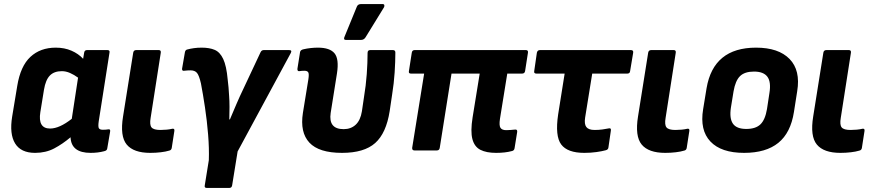

<svg xmlns="http://www.w3.org/2000/svg" viewBox="-20 -742 4313 947"><path d="M153 12Q83 12 54.5 -34.5Q26 -81 40 -167L65 -318Q81 -416 130 -461.5Q179 -507 255 -507Q298 -507 332.5 -492Q367 -477 390 -452L395 -482Q397 -495 409 -495H510Q523 -495 520 -482L467 -144Q463 -116 468 -109Q473 -102 487 -102Q495 -102 501.5 -102.5Q508 -103 514 -104Q526 -106 523 -92L509 -10Q508 1 493 4Q478 8 461.5 10Q445 12 427 12Q331 12 328 -65Q289 -32 247.5 -10Q206 12 153 12ZM179 -189Q166 -108 227 -108Q273 -108 334 -156L365 -359Q346 -373 325.5 -382Q305 -391 285 -391Q247 -391 226 -369.5Q205 -348 197 -300Z M721 12Q639 12 605 -29Q571 -70 587 -168L637 -482Q639 -495 652 -495H763Q775 -495 773 -482L723 -161Q717 -126 727.5 -113.5Q738 -101 771 -101Q786 -101 802 -102.5Q818 -104 830 -107Q842 -109 840 -96L827 -12Q825 -1 814 1Q798 6 773 9Q748 12 721 12Z M1000 185Q987 185 990 172L1010 48Q1012 -10 1006.5 -78Q1001 -146 991 -212.5Q981 -279 971 -331Q962 -370 951.5 -382.5Q941 -395 920 -395Q904 -395 889 -393Q877 -391 878 -403L892 -484Q894 -496 904 -498Q919 -502 936.5 -504.5Q954 -507 975 -507Q1013 -507 1039 -496Q1065 -485 1081 -451Q1097 -417 1103 -350Q1108 -311 1110 -270Q1112 -246 1112 -214.5Q1112 -183 1111 -153H1114Q1127 -184 1145 -226Q1163 -268 1180 -303L1265 -484Q1270 -495 1281 -495H1406Q1422 -495 1414 -480L1152 5L1125 172Q1123 185 1111 185Z M1667 12Q1553 12 1506 -38.5Q1459 -89 1474 -185L1501 -351Q1505 -377 1500.5 -385Q1496 -393 1481 -393Q1475 -393 1468.5 -392.5Q1462 -392 1456 -391Q1446 -390 1447 -403L1460 -485Q1462 -496 1477 -499Q1494 -503 1512.5 -505Q1531 -507 1548 -507Q1607 -507 1630 -479Q1653 -451 1642 -380L1611 -185Q1599 -105 1675 -105Q1711 -105 1734.5 -127Q1758 -149 1765 -193L1775 -261Q1785 -321 1789 -377Q1793 -433 1793 -481Q1793 -495 1806 -495H1918Q1930 -495 1930 -483Q1930 -438 1926.5 -384.5Q1923 -331 1914 -275L1902 -194Q1885 -85 1830.5 -36.5Q1776 12 1667 12ZM1686 -545Q1679 -545 1677.5 -549.5Q1676 -554 1679 -560L1740 -709Q1745 -722 1761 -722H1867Q1874 -722 1875.5 -717Q1877 -712 1874 -706L1783 -558Q1775 -545 1760 -545Z M2427 12Q2379 12 2349.5 -3Q2320 -18 2310 -56Q2300 -94 2311 -163L2346 -379H2207L2149 -13Q2147 0 2135 0H2024Q2012 0 2013 -13L2072 -379H2007Q1994 -379 1997 -392L2011 -482Q2013 -495 2025 -495H2574Q2586 -495 2584 -482L2570 -392Q2568 -379 2555 -379H2482L2446 -156Q2441 -123 2448.5 -111.5Q2456 -100 2477 -100Q2487 -100 2498.5 -101Q2510 -102 2521 -103Q2532 -104 2531 -92L2518 -11Q2516 1 2505 3Q2472 12 2427 12Z M2862 12Q2779 12 2748 -29.5Q2717 -71 2733 -178L2765 -379H2626Q2612 -379 2615 -392L2628 -482Q2631 -495 2643 -495H3092Q3105 -495 3103 -482L3088 -392Q3087 -379 3074 -379H2901L2866 -162Q2861 -130 2872 -115.5Q2883 -101 2913 -101Q2933 -101 2951.5 -103.5Q2970 -106 2984 -109Q2995 -111 2993 -98L2981 -15Q2980 -4 2968 -1Q2950 4 2922 8Q2894 12 2862 12Z M3261 12Q3179 12 3145 -29Q3111 -70 3127 -168L3177 -482Q3179 -495 3192 -495H3303Q3315 -495 3313 -482L3263 -161Q3257 -126 3267.5 -113.5Q3278 -101 3311 -101Q3326 -101 3342 -102.5Q3358 -104 3370 -107Q3382 -109 3380 -96L3367 -12Q3365 -1 3354 1Q3338 6 3313 9Q3288 12 3261 12Z M3650 12Q3537 12 3484 -44Q3431 -100 3448 -203L3465 -307Q3499 -507 3709 -507Q3820 -507 3874.5 -451Q3929 -395 3912 -292L3896 -190Q3880 -87 3819 -37.5Q3758 12 3650 12ZM3661 -106Q3707 -106 3730.5 -128.5Q3754 -151 3763 -204L3775 -283Q3784 -338 3765 -363.5Q3746 -389 3699 -389Q3653 -389 3630 -366.5Q3607 -344 3598 -291L3585 -211Q3577 -158 3595 -132Q3613 -106 3661 -106Z M4125 12Q4043 12 4009 -29Q3975 -70 3991 -168L4041 -482Q4043 -495 4056 -495H4167Q4179 -495 4177 -482L4127 -161Q4121 -126 4131.5 -113.5Q4142 -101 4175 -101Q4190 -101 4206 -102.5Q4222 -104 4234 -107Q4246 -109 4244 -96L4231 -12Q4229 -1 4218 1Q4202 6 4177 9Q4152 12 4125 12Z"/></svg>

Font: Sofia Sans ExtraBold
Style: Italic
Weight: 800
Italic angle: -9°
Designer: Botio Nikoltchev, Ani Petrova
Foundry: lettersoup
Version: Version 4.100; ttfautohint (v1.8.4.7-5d5b)